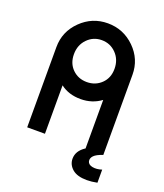

<svg xmlns="http://www.w3.org/2000/svg" viewBox="-142 -724 822 965"><g transform="rotate(20 268.5 -241.5)"><path d="M415 54Q419 71 441.5 75.5Q464 80 492 71V141Q462 147 437 147Q385 147 359 124.5Q333 102 333 70Q333 28 376 0H377V-260Q330 -225 268 -225Q204 -225 160 -259V0H65V-429Q65 -512 125 -571Q185 -630 268 -630Q352 -630 412 -571Q472 -512 472 -429V0H471Q438 11 425 24.5Q412 38 415 54ZM268 -540Q223 -540 191.5 -507.5Q160 -475 160 -426Q160 -377 191 -346.5Q222 -316 268 -316Q314 -316 345.5 -346.5Q377 -377 377 -426Q377 -475 345.5 -507.5Q314 -540 268 -540Z"/></g></svg>

Font: Gulax
Style: Regular
Weight: 400
Designer: Morgan Gilbert
Foundry: VTF
Version: Version 1.001;hotconv 1.0.109;makeotfexe 2.5.65596